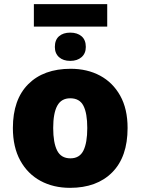

<svg xmlns="http://www.w3.org/2000/svg" viewBox="-20 -894 677 924"><path d="M496 -874V-766H143V-874ZM318 -737Q352 -737 372.5 -719.5Q393 -702 393 -668Q393 -637 372.5 -619Q352 -601 318 -601Q284 -601 264 -619Q244 -637 244 -668Q244 -702 264 -719.5Q284 -737 318 -737ZM594 -278Q594 -139 520 -64.5Q446 10 317 10Q237 10 175 -23.5Q113 -57 77.5 -121.5Q42 -186 42 -278Q42 -415 116 -489Q190 -563 320 -563Q400 -563 461.5 -530Q523 -497 558.5 -433.5Q594 -370 594 -278ZM236 -278Q236 -207 255 -169.5Q274 -132 319 -132Q363 -132 381.5 -169.5Q400 -207 400 -278Q400 -349 381.5 -385Q363 -421 318 -421Q275 -421 255.5 -385Q236 -349 236 -278Z"/></svg>

Font: Noto Sans Black
Style: Regular
Weight: 900
Designer: Monotype Design Team
Foundry: Monotype Imaging Inc.
Version: Version 2.007